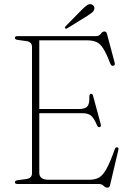

<svg xmlns="http://www.w3.org/2000/svg" viewBox="-20 -871 620 909"><path d="M50.5 -691.5Q50.5 -700 62 -700H436Q449 -700 457 -711Q465 -722 474.5 -722Q483.5 -722 486.5 -710.5L523 -573.5Q526 -561 516 -559.5Q506.5 -558 502 -570Q484 -617.5 469 -641Q454 -664.5 436.2 -672.2Q418.5 -680 392.5 -680H166V-355H354Q382 -355 393 -366.5Q404 -378 403 -411Q402.5 -425 409.5 -426.5Q418 -429 421 -416L457 -283Q460 -271 451.5 -269Q443.5 -267.5 439 -278.5Q425 -312 411 -323.5Q397 -335 370.5 -335H166V-53Q166 -20 210 -20H402.5Q429.5 -20 448 -30Q466.5 -40 483.8 -71Q501 -102 523.5 -164.5Q527 -174.5 534.5 -173.5Q543.5 -173 540 -159.5L501 5.5Q498.5 17.5 489 17.5Q479.5 17.5 470.8 8.8Q462 0 447 0H62Q50.5 0 50.5 -8.5Q50.5 -16 64 -18L105 -23.5Q131.5 -27.5 131.5 -51V-649Q131.5 -672.5 105 -676.5L64 -682Q50.5 -684 50.5 -691.5ZM368 -825.5Q382 -839.5 392.2 -846.5Q402.5 -853.5 412.5 -850.5Q421 -848 424.8 -840.8Q428.5 -833.5 426 -826Q423 -817 414.5 -810.5Q406 -804 394.5 -796.5L297.5 -736.5Q292 -733 288.5 -737Q285 -740.5 291 -747Z"/></svg>

Font: Fraunces 72pt Soft Thin
Style: Regular
Weight: 100
Version: Version 1.000;[b76b70a41]